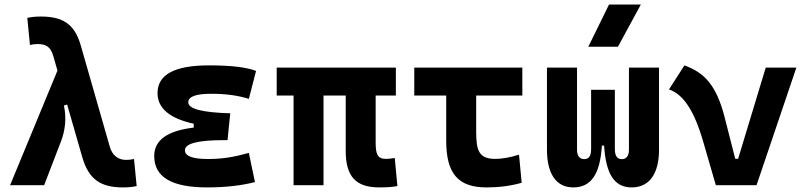

<svg xmlns="http://www.w3.org/2000/svg" viewBox="-20 -815 3556 845"><path d="M521.5 9.8C544.4 9.8 560.1 8.3 581.5 3.9L569.8 -115.2C555.2 -112.3 545.9 -111.3 535.2 -111.3C500 -111.3 474.1 -130.4 462.9 -170.4L335.4 -615.2C307.6 -712.9 252 -742.2 160.2 -742.2C137.2 -742.2 121.6 -740.7 100.1 -736.3L111.8 -617.2C126.5 -620.1 134.8 -621.1 146.5 -621.1C179.7 -621.1 202.6 -610.4 213.9 -570.3L232.9 -504.4L24.4 0H174.3L249 -194.3C266.1 -239.3 273.9 -294.4 261.2 -350.6L275.4 -355L342.3 -122.6C371.6 -21 428.2 9.8 521.5 9.8Z M891.6 9.8C976.6 9.8 1047.9 0.5 1102.1 -13.7L1075.2 -142.1C1031.2 -130.9 980 -115.2 895.5 -115.2C827.6 -115.2 793.9 -127.9 793.9 -153.8C793.9 -183.6 851.1 -198.2 965.8 -198.2H981.4L993.2 -316.4C869.6 -319.8 808.6 -335.9 808.6 -364.7C808.6 -390.1 842.3 -402.3 910.2 -402.3C973.1 -402.3 1027.3 -395 1075.2 -379.9L1106.9 -502.9C1064 -519.5 995.6 -527.3 899.4 -527.3C748.5 -527.3 673.3 -486.8 673.3 -405.3C673.3 -338.9 726.1 -293.9 832.5 -270.5V-253.4C716.3 -239.7 658.7 -198.2 658.7 -128.4C658.7 -35.6 735.8 9.8 891.6 9.8Z M1649.4 9.8C1684.1 9.8 1701.7 8.3 1729 3.9L1717.3 -119.6C1701.2 -117.2 1689.9 -115.7 1678.7 -115.7C1640.6 -115.7 1633.3 -137.7 1633.3 -189V-394.5H1722.2V-517.6H1197.8V-394.5H1272V0H1403.8V-394.5H1501.5V-151.4C1501.5 -38.6 1545.4 9.8 1649.4 9.8Z M2121.1 9.8C2173.8 9.8 2225.6 3.9 2275.9 -10.7L2264.2 -134.3C2224.6 -121.6 2187 -115.7 2160.2 -115.7C2088.9 -115.7 2075.7 -150.9 2075.7 -232.9V-394.5H2278.8V-517.6H1803.2V-394.5H1943.8V-195.3C1943.8 -51.8 1995.6 9.8 2121.1 9.8Z M2759.8 9.8C2837.9 9.8 2880.4 -50.3 2880.4 -156.2V-517.6H2748V-156.2C2748 -129.9 2737.3 -114.7 2717.3 -114.7C2696.8 -114.7 2686 -127 2686 -159.7V-419.9H2581.5V-159.7C2581.5 -127 2570.8 -114.7 2550.8 -114.7C2530.3 -114.7 2519.5 -129.9 2519.5 -156.2V-517.6H2387.2V-156.2C2387.2 -50.3 2427.7 9.8 2502.9 9.8C2579.6 9.8 2621.1 -45.4 2628.9 -174.3H2638.7C2646.5 -45.4 2686 9.8 2759.8 9.8ZM2569.3 -609.4H2699.7L2800.3 -794.9H2660.2Z M3130.4 0H3309.6L3484.9 -517.6H3350.1L3228.5 -116.2H3215.8L3169.4 -297.9C3132.3 -444.3 3077.1 -496.1 2992.2 -527.3L2924.3 -421.4C2986.3 -400.4 3034.7 -330.6 3075.2 -190.4Z"/></svg>

Font: Cascadia Mono NF
Style: Bold
Weight: 700
Monospace: yes
Designer: Aaron Bell
Foundry: Saja Typeworks
Version: Version 2404.023